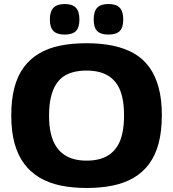

<svg xmlns="http://www.w3.org/2000/svg" viewBox="-20 -925 860 955"><path d="M410 -126Q444 -126 472.5 -133Q501 -140 524 -156Q547 -172 563.5 -197.5Q580 -223 588.5 -261.5Q597 -300 597 -351Q597 -402 588.5 -440Q580 -478 563.5 -503.5Q547 -529 524 -544.5Q501 -560 472.5 -567Q444 -574 410 -574Q378 -574 349.5 -567.5Q321 -561 298 -546Q275 -531 258.5 -505Q242 -479 233 -440.5Q224 -402 224 -350Q224 -298 233 -260.5Q242 -223 259 -197Q276 -171 299 -155.5Q322 -140 350 -133Q378 -126 410 -126ZM411 10Q341 10 282.5 -2Q224 -14 178 -41Q132 -68 100.5 -110Q69 -152 52.5 -211.5Q36 -271 36 -351Q36 -429 51.5 -488.5Q67 -548 98 -590Q129 -632 174.5 -659Q220 -686 279 -698Q338 -710 411 -710Q483 -710 542.5 -697.5Q602 -685 647 -659Q692 -633 722.5 -591Q753 -549 769 -490Q785 -431 785 -353Q785 -272 769 -212Q753 -152 721.5 -109.5Q690 -67 644.5 -40.5Q599 -14 540.5 -2Q482 10 411 10ZM519 -753Q481 -753 463.5 -770.5Q446 -788 446 -828Q446 -868 463.5 -886.5Q481 -905 519 -905Q558 -905 575.5 -886.5Q593 -868 593 -828Q593 -788 575.5 -770.5Q558 -753 519 -753ZM302 -753Q264 -753 246 -770.5Q228 -788 228 -828Q228 -868 246 -886.5Q264 -905 302 -905Q340 -905 357.5 -886.5Q375 -868 375 -828Q375 -788 357.5 -770.5Q340 -753 302 -753Z"/></svg>

Font: Georama SemiExpanded
Style: Bold
Weight: 700
Width: 6
Designer: Jean-Baptiste Levee
Foundry: Production Type
Version: Version 1.001